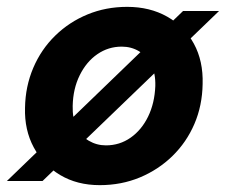

<svg xmlns="http://www.w3.org/2000/svg" viewBox="-39 -528 659 560"><path d="M-19 0 495 -496H600L85 0ZM252 12Q186 12 136.5 -17.5Q87 -47 59.5 -98Q32 -149 34 -214Q35 -276 58 -330Q81 -384 122 -424Q163 -464 216.5 -486Q270 -508 332 -508Q398 -508 448.5 -479.5Q499 -451 526.5 -400.5Q554 -350 552 -283Q551 -220 528 -166.5Q505 -113 464 -73Q423 -33 369 -10.5Q315 12 252 12ZM270 -104Q310 -104 342 -126.5Q374 -149 393 -188Q412 -227 414 -277Q415 -314 402 -339.5Q389 -365 366.5 -378.5Q344 -392 316 -392Q277 -392 245 -370Q213 -348 193.5 -308.5Q174 -269 173 -219Q172 -183 184.5 -157Q197 -131 220 -117.5Q243 -104 270 -104Z"/></svg>

Font: DM Sans 28pt
Style: Bold Italic
Weight: 700
Italic angle: -10°
Version: Version 4.004;gftools[0.9.30]